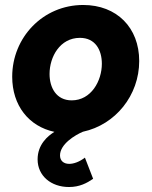

<svg xmlns="http://www.w3.org/2000/svg" viewBox="-20 -524 609 771"><path d="M268 -121C206 -121 179 -172 179 -227C179 -296 221 -372 301 -372C363 -372 389 -323 389 -268C389 -199 346 -121 268 -121ZM29 -216C29 -100.5 95.5 -16.5 198.5 5.5C171.5 22 131 56.5 131 116C131 182 185 227 257 227C300 227 329 211 354 194L321 109C299 126 276 134 258 134C236 134 221 122 221 100C221 54.5 282 18 313 5C443.5 -23 539 -141 539 -279C539 -413 449 -504 314 -504C152 -504 29 -373 29 -216Z"/></svg>

Font: HK Grotesk Black
Style: Italic
Weight: 900
Italic angle: -16°
Designer: Alfredo Marco Pradil
Foundry: Hanken Design Co.
Version: Version 3.001;FEAKit 1.0